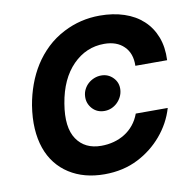

<svg xmlns="http://www.w3.org/2000/svg" viewBox="-82 -820 917 913"><g transform="rotate(-10 376.0 -363.5)"><path d="M67.1 -372.9Q75.6 -423.3 92.9 -470.9Q110.1 -518.5 136.5 -560.2Q163 -601.9 199.2 -636.4Q235.4 -670.8 282.3 -695Q364 -737.2 457.7 -737.2Q522.4 -737.2 575.3 -719.6Q628.2 -702.1 665.1 -668.1Q702.1 -634.2 721.1 -585Q740.1 -535.9 737.2 -472.7H583.8Q585.6 -533 550.4 -567.1Q516 -601.2 455.3 -601.2Q367.9 -601.2 304 -536.6Q239.3 -470.9 220.2 -354.4Q201.3 -241.5 240.8 -183.6Q279.8 -126.1 359 -126.1Q390.6 -126.1 419.6 -133.9Q448.5 -141.7 473 -157Q497.5 -172.2 516.3 -195.3Q535.2 -218.4 546.2 -248.6H700.6Q690 -212.4 672.1 -179.7Q654.1 -147 630.1 -118.8Q606.2 -90.6 576.7 -67.3Q547.2 -44 513.8 -27Q441.8 9.9 350.9 9.9Q251.8 9.9 180.8 -35.5Q145.2 -58.2 119.3 -91.3Q93.4 -124.3 78.7 -166.7Q63.9 -209.2 60.7 -260.8Q57.5 -312.5 67.1 -372.9ZM323.2 -371.8Q324.2 -389.6 332.2 -405Q340.2 -420.5 352.8 -431.6Q365.4 -442.8 381.7 -449.2Q398.1 -455.6 415.5 -455.6Q449.6 -455.6 473 -431.1Q496.4 -406.6 493.6 -371.8Q492.2 -354.4 484.4 -339Q476.6 -323.5 464.3 -311.8Q452.1 -300.1 436.3 -293.3Q420.5 -286.6 402.7 -286.6Q366.8 -286.6 344.1 -311.4Q320.7 -337.7 323.2 -371.8Z"/></g></svg>

Font: Inter P
Style: Bold Italic
Weight: 700
Italic angle: 9.39999°
Designer: Rasmus Andersson
Foundry: rsms
Version: Version 3.018;git-588b23468